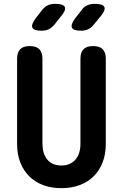

<svg xmlns="http://www.w3.org/2000/svg" viewBox="-20 -970 640 1000"><path d="M69 -664Q69 -697 85 -713.5Q101 -730 135 -730Q169 -730 185 -713.5Q201 -697 201 -664V-221Q201 -197 207 -176.5Q213 -156 225 -140.5Q237 -125 256 -116.5Q275 -108 300 -108Q325 -108 344 -117Q363 -126 375 -141Q387 -156 393 -176.5Q399 -197 399 -221V-664Q399 -697 415 -713.5Q431 -730 465 -730Q499 -730 515 -713.5Q531 -697 531 -664V-220Q531 -167 514.5 -124.5Q498 -82 468 -52Q438 -22 395 -6Q352 10 300 10Q247 10 204.5 -6Q162 -22 132 -52Q102 -82 85.5 -124.5Q69 -167 69 -220ZM403 -810Q363 -810 355 -825.5Q347 -841 371 -874L404 -916Q416 -934 433.5 -942Q451 -950 473 -950Q516 -950 523.5 -933.5Q531 -917 503 -884L467 -840Q455 -825 439 -817.5Q423 -810 403 -810ZM197 -810Q157 -810 149 -825.5Q141 -841 165 -874L198 -916Q211 -934 228 -942Q245 -950 267 -950Q310 -950 317.5 -933.5Q325 -917 297 -884L262 -840Q249 -825 233.5 -817.5Q218 -810 197 -810Z"/></svg>

Font: Maple Mono Normal NL
Style: Bold
Weight: 700
Monospace: yes
Designer: subframe7536
Version: Version 7.000